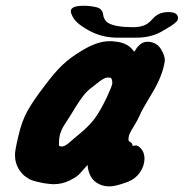

<svg xmlns="http://www.w3.org/2000/svg" viewBox="-20 -665 652 682"><path d="M578.1 -622.1Q612.3 -622.1 612.3 -600.6Q612.3 -595.7 609.4 -591.3Q606.4 -586.9 600.1 -582Q593.8 -577.1 587.9 -573.2Q582 -569.3 572.8 -564Q563.5 -558.6 558.6 -555.7Q519.5 -531.2 463.9 -531.2Q459 -531.2 448.7 -531.2Q438.5 -531.2 432.6 -531.2H430.7Q424.8 -531.2 418.9 -531.2Q413.1 -531.2 407.2 -531.2Q401.4 -531.2 397.5 -531.2Q341.8 -531.2 295.9 -556.6Q269.5 -571.3 254.9 -584.5Q240.2 -597.7 233.4 -616.2Q232.4 -618.2 232.4 -619.6Q232.4 -621.1 231.9 -622.6Q231.4 -624 231.4 -625Q231.4 -644.5 277.3 -644.5Q300.8 -644.5 321.3 -639.6Q334 -636.7 339.8 -629.4Q345.7 -622.1 346.2 -614.3Q346.7 -606.4 351.1 -597.7Q355.5 -588.9 365.2 -583Q390.6 -568.4 453.1 -568.4Q470.7 -568.4 487.3 -573.2Q504.9 -578.1 521.5 -597.2Q538.1 -616.2 558.6 -620.1Q569.3 -622.1 578.1 -622.1ZM451.2 -146.5Q452.1 -146.5 455.6 -147.5Q459 -148.4 461.9 -148.4Q473.6 -148.4 486.3 -129.9Q493.2 -117.2 493.2 -101.6Q493.2 -76.2 477.1 -52.7Q460.9 -29.3 432.6 -18.6Q390.6 -2.9 369.1 -2.9Q341.8 -2.9 322.3 -16.6Q294.9 -35.2 291 -79.1Q270.5 -55.7 261.2 -45.9Q252 -36.1 226.1 -23.4Q200.2 -10.7 169.9 -10.7Q159.2 -10.7 133.8 -14.6Q132.8 -14.6 122.6 -17.1Q112.3 -19.5 109.4 -20Q106.4 -20.5 97.2 -23.4Q87.9 -26.4 83.5 -29.3Q79.1 -32.2 72.3 -36.6Q65.4 -41 60.1 -46.9Q54.7 -52.7 49.8 -59.6Q33.2 -84 33.2 -115.2Q33.2 -130.9 44.9 -179.7Q56.6 -233.4 77.6 -271Q98.6 -308.6 138.7 -360.4Q171.9 -405.3 200.7 -433.1Q229.5 -460.9 272.5 -486.3Q326.2 -518.6 368.2 -518.6H377.9Q389.6 -517.6 399.4 -516.1Q409.2 -514.6 417 -511.7Q424.8 -508.8 430.2 -505.9Q435.5 -502.9 440.4 -499Q445.3 -495.1 447.3 -492.7Q449.2 -490.2 452.6 -486.3Q456.1 -482.4 457 -481.4Q458 -481.4 462.9 -490.2Q467.8 -499 478.5 -507.8Q489.3 -516.6 503.9 -516.6H508.8Q537.1 -513.7 551.3 -491.2Q565.4 -468.8 565.4 -451.2V-448.2Q557.6 -395.5 520.5 -334.5Q483.4 -273.4 475.6 -253.9Q467.8 -236.3 457 -219.2Q446.3 -202.1 441.4 -191.9Q436.5 -181.6 436.5 -170.9V-166Q436.5 -164.1 443.4 -160.2Q450.2 -156.2 451.2 -146.5ZM190.4 -146.5Q196.3 -144.5 199.2 -144.5Q205.1 -144.5 211.9 -148.4Q218.8 -152.3 224.6 -157.2Q230.5 -162.1 242.7 -172.9Q254.9 -183.6 263.7 -190.4Q297.9 -218.8 316.9 -244.6Q335.9 -270.5 359.4 -319.3Q378.9 -361.3 378.9 -369.1Q378.9 -385.7 373 -388.7Q370.1 -389.6 364.3 -389.6Q359.4 -389.6 355 -388.2Q350.6 -386.7 344.7 -383.3Q338.9 -379.9 335 -377Q331.1 -374 322.3 -367.2Q313.5 -360.4 307.6 -355.5Q296.9 -347.7 288.6 -339.4Q280.3 -331.1 272.9 -320.8Q265.6 -310.5 260.7 -303.7Q255.9 -296.9 246.6 -281.7Q237.3 -266.6 231.4 -256.8Q226.6 -249 217.3 -234.9Q208 -220.7 204.6 -214.8Q201.2 -209 196.8 -198.2Q192.4 -187.5 190.9 -176.8Q189.5 -166 189.5 -151.4Q189.5 -146.5 190.4 -146.5Z"/></svg>

Font: Essays1743
Style: BoldItalic
Weight: 700
Italic angle: -10°
Designer: Based on the typeface in a 1743 English translation of the essays of Montaigne.  PostScript/TrueType font designed by Jo
Version: Version 002.100